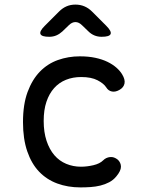

<svg xmlns="http://www.w3.org/2000/svg" viewBox="-20 -805 640 835"><path d="M80 -274Q80 -351 100 -405Q120 -459 153.5 -493.5Q187 -528 232 -544Q277 -560 327 -560Q365 -560 395 -553.5Q425 -547 447.5 -536Q470 -525 486 -511Q502 -497 511 -482Q525 -459 521.5 -442Q518 -425 501 -415Q483 -404 467 -407Q451 -410 442 -425Q431 -442 404 -456Q377 -470 333 -470Q297 -470 267 -458Q237 -446 215.5 -422Q194 -398 182 -362.5Q170 -327 170 -279Q170 -230 182.5 -192.5Q195 -155 216.5 -130Q238 -105 268 -92.5Q298 -80 332 -80Q358 -80 386 -86.5Q414 -93 429 -108Q441 -120 458.5 -122Q476 -124 493 -110Q499 -104 502.5 -96.5Q506 -89 506 -80Q506 -71 501 -60.5Q496 -50 486 -38Q473 -22 455 -12.5Q437 -3 416.5 2Q396 7 374 8.5Q352 10 330 10Q275 10 229 -7Q183 -24 150 -58.5Q117 -93 98.5 -147Q80 -201 80 -274ZM194 -645Q161 -645 156 -657Q151 -669 174 -692L237 -755Q252 -770 269.5 -777.5Q287 -785 308 -785Q329 -785 347 -777.5Q365 -770 380 -755L442 -693Q466 -669 461 -657Q456 -645 422 -645Q405 -645 390.5 -651Q376 -657 364 -669L337 -695Q323 -709 308 -709Q293 -709 279 -695L251 -668Q239 -657 225 -651Q211 -645 194 -645Z"/></svg>

Font: Maple Mono NF
Style: Regular
Weight: 400
Monospace: yes
Designer: subframe7536
Version: Version 7.000